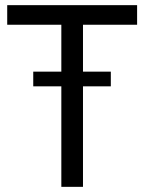

<svg xmlns="http://www.w3.org/2000/svg" viewBox="-20 -725 560 745"><path d="M302 -629H512V-705H8V-629H218V0H302ZM410 -447H109V-390H410Z"/></svg>

Font: Geom Light
Style: Regular
Weight: 300
Version: Version 1.102